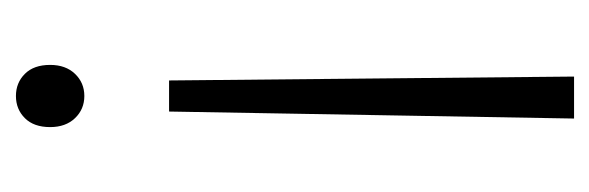

<svg xmlns="http://www.w3.org/2000/svg" viewBox="-276 -474 758 247"><g transform="rotate(90 103.5 -351.0)"><path d="M79 -710H133L124 -189H84ZM64 -36Q64 -56 75.5 -68Q87 -80 104 -80Q121 -80 132.5 -68Q144 -56 144 -36Q144 -15 132.5 -3.5Q121 8 104 8Q87 8 75.5 -3.5Q64 -15 64 -36Z"/></g></svg>

Font: Mukta ExtraLight
Style: Regular
Weight: 275
Designer: Girish Dalvi and Yashodeep Gholap
Foundry: Ek Type
Version: Version 2.538;PS 1.002;hotconv 16.6.51;makeotf.lib2.5.65220;